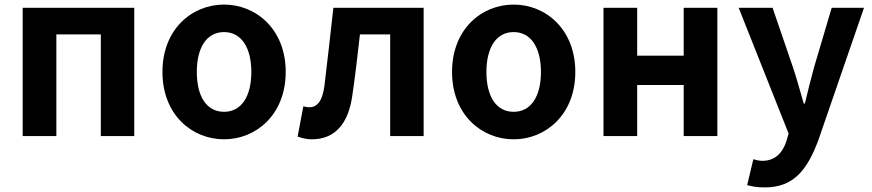

<svg xmlns="http://www.w3.org/2000/svg" viewBox="-20 -594 3804 838"><path d="M79 0H226V-444H420V0H566V-560H79Z M958 14C1098 14 1227 -94 1227 -280C1227 -466 1098 -574 958 -574C817 -574 689 -466 689 -280C689 -94 817 14 958 14ZM958 -106C881 -106 839 -174 839 -280C839 -385 881 -454 958 -454C1034 -454 1077 -385 1077 -280C1077 -174 1034 -106 958 -106Z M1341 14C1442 14 1501 -54 1518 -179C1531 -267 1541 -356 1551 -444H1683V0H1829V-560H1435C1422 -446 1410 -332 1396 -219C1387 -152 1364 -126 1331 -126C1320 -126 1312 -128 1304 -130L1279 2C1299 9 1317 14 1341 14Z M2222 14C2362 14 2491 -94 2491 -280C2491 -466 2362 -574 2222 -574C2081 -574 1953 -466 1953 -280C1953 -94 2081 14 2222 14ZM2222 -106C2145 -106 2103 -174 2103 -280C2103 -385 2145 -454 2222 -454C2298 -454 2341 -385 2341 -280C2341 -174 2298 -106 2222 -106Z M2614 0H2761V-223H2964V0H3111V-560H2964V-351H2761V-560H2614Z M3318 224C3443 224 3503 149 3552 17L3751 -560H3610L3533 -300C3519 -248 3505 -194 3493 -142H3488C3472 -196 3458 -250 3441 -300L3352 -560H3204L3422 -11L3412 23C3396 72 3364 108 3307 108C3294 108 3278 104 3268 101L3241 214C3263 220 3285 224 3318 224Z"/></svg>

Font: Noto Sans Mono CJK SC
Style: Bold
Weight: 700
Designer: Ryoko NISHIZUKA 西塚涼子 (kana, bopomofo & ideographs); Paul D. Hunt (Latin, Greek & Cyrillic); Sandoll Communications 산돌커뮤니
Foundry: Adobe
Version: Version 2.004;hotconv 1.0.118;makeotfexe 2.5.65603